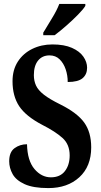

<svg xmlns="http://www.w3.org/2000/svg" viewBox="-20 -951 514 981"><path d="M227 10Q150 10 106 -10Q62 -30 44.5 -61.5Q27 -93 27 -127Q27 -174 54.5 -194Q82 -214 118 -214Q120 -130 156 -87.5Q192 -45 240 -45Q287 -45 311.5 -76.5Q336 -108 336 -157Q336 -213 299.5 -246Q263 -279 196 -313Q112 -357 78 -408.5Q44 -460 44 -536Q44 -594 71 -636Q98 -678 144.5 -701Q191 -724 248 -724Q308 -724 347.5 -706.5Q387 -689 406 -661.5Q425 -634 425 -605Q425 -571 402 -551.5Q379 -532 326 -532Q326 -566 315.5 -597Q305 -628 284.5 -648Q264 -668 233 -668Q196 -668 174.5 -641.5Q153 -615 153 -567Q153 -538 164 -514Q175 -490 204.5 -467Q234 -444 289 -417Q375 -374 410.5 -324.5Q446 -275 446 -198Q446 -101 385.5 -45.5Q325 10 227 10ZM201 -784Q221 -818 245.5 -857.5Q270 -897 283 -931H416V-921Q406 -904 378.5 -876Q351 -848 318.5 -819.5Q286 -791 259 -771H201Z"/></svg>

Font: Noto Serif Thai ExtraCondensed
Style: Bold
Weight: 700
Width: 2
Designer: Monotype Design Team
Foundry: Monotype Imaging Inc.
Version: Version 2.002; ttfautohint (v1.8.4.7-5d5b)